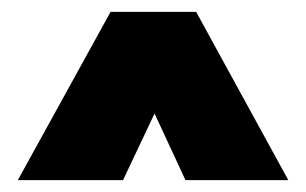

<svg xmlns="http://www.w3.org/2000/svg" viewBox="-20 -444 515 323"><path d="M240 -253 292 -141H465L310 -424H166L10 -141H187Z"/></svg>

Font: Catamaran Black
Style: Regular
Weight: 900
Designer: Pria Ravichandran
Version: Version 2.000